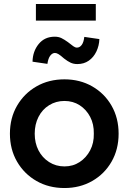

<svg xmlns="http://www.w3.org/2000/svg" viewBox="-20 -938 664 968"><path d="M30 -264Q30 -343 66 -405Q102 -467 164 -502.5Q226 -538 305 -538Q383 -538 445 -502.5Q507 -467 542.5 -405Q578 -343 578 -264Q578 -185 542.5 -123Q507 -61 445 -25.5Q383 10 305 10Q226 10 164 -25.5Q102 -61 66 -123Q30 -185 30 -264ZM453 -264Q454 -312 434.5 -349Q415 -386 381.5 -407.5Q348 -429 305 -429Q262 -429 227.5 -407.5Q193 -386 174 -348.5Q155 -311 155 -264Q155 -217 174 -180Q193 -143 227.5 -121Q262 -99 305 -99Q348 -99 381.5 -121Q415 -143 434.5 -180Q454 -217 453 -264ZM303 -643Q285 -659 275 -665Q265 -671 257 -671Q244 -671 233.5 -657.5Q223 -644 219 -616L144 -627Q145 -679 175 -716Q205 -753 256 -753Q275 -753 289.5 -746Q304 -739 322 -726Q340 -712 349.5 -705Q359 -698 368 -698Q382 -698 392 -711.5Q402 -725 405 -752L481 -741Q480 -708 466 -678.5Q452 -649 427.5 -632Q403 -615 370 -615Q351 -615 336 -622Q321 -629 303 -643ZM161 -834V-918H463V-834Z"/></svg>

Font: Our Lexend Medium
Style: Regular
Weight: 500
Designer: Bonnie Shaver-Troup, Thomas Jockin
Foundry: Lexend
Version: Version 1.007